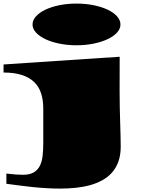

<svg xmlns="http://www.w3.org/2000/svg" viewBox="-29 -848 843 1093"><path d="M406.2 -590.3Q355 -590.3 309.3 -599.6Q263.7 -608.9 229.7 -625Q195.8 -641.1 176 -662.6Q156.2 -684.1 156.2 -708.5Q156.2 -733.4 176 -755.1Q195.8 -776.9 229.7 -793Q263.7 -809.1 309.3 -818.4Q355 -827.6 406.2 -827.6Q458 -827.6 503.7 -818.4Q549.3 -809.1 583.5 -793Q617.7 -776.9 637.2 -755.1Q656.7 -733.4 656.7 -708.5Q656.7 -684.1 637.2 -662.6Q617.7 -641.1 583.5 -625Q549.3 -608.9 503.7 -599.6Q458 -590.3 406.2 -590.3ZM7.3 140.1Q36.1 143.6 59.3 145.3Q82.5 147 101.6 147Q140.1 147 163.1 133.3Q186 119.6 198 95.7Q210 71.8 213.6 38.8Q217.3 5.9 217.3 -32.7V-230.5Q217.3 -279.3 204.6 -317.6Q191.9 -356 164.6 -381.8Q137.2 -407.7 94.5 -421.4Q51.8 -435.1 -8.8 -435.1V-481L652.3 -524.9Q652.3 -489.3 652.1 -438Q651.9 -386.7 651.9 -330.6Q651.9 -284.2 652.8 -239.5Q653.8 -194.8 655 -154.1Q656.2 -113.3 657.2 -77.4Q658.2 -41.5 658.2 -13.2Q658.2 34.7 645.3 71Q632.3 107.4 608.9 134Q585.4 160.6 553.2 178.2Q521 195.8 482.7 206.3Q444.3 216.8 401.1 221.2Q357.9 225.6 313 225.6Q274.4 225.6 234.1 223.1Q193.8 220.7 154.3 216.6Q114.7 212.4 77.4 207.5Q40 202.6 7.3 198.2Z"/></svg>

Font: Asset
Style: Regular
Weight: 400
Designer: Riccardo De Franceschi
Foundry: Sorkin Type Co.
Version: Version 1.001